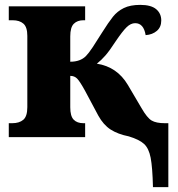

<svg xmlns="http://www.w3.org/2000/svg" viewBox="-20 -562 728 787"><path d="M508 -3Q463 -12 433.5 -31Q404 -50 383 -88L328 -191Q307 -229 296 -240Q285 -251 268 -251V-122Q268 -86 282 -71.5Q296 -57 322 -57H329V0H16V-57H30Q59 -57 75.5 -71Q92 -85 92 -123V-415Q92 -451 76 -465Q60 -479 32 -479H16V-536H329V-479H322Q297 -479 282.5 -464.5Q268 -450 268 -413V-309Q309 -309 332 -332Q343 -343 360 -368.5Q377 -394 398 -428Q425 -471 443 -493.5Q461 -516 487.5 -529Q514 -542 555 -542Q599 -542 620 -524.5Q641 -507 641 -478Q641 -451 623 -435.5Q605 -420 577 -418Q569 -467 534 -467Q516 -467 499 -450.5Q482 -434 453 -391Q429 -354 412 -334.5Q395 -315 377 -301Q460 -288 504 -214L560 -119Q583 -79 601.5 -68Q620 -57 656 -57H670V205H607Q605 123 597.5 84.5Q590 46 570.5 28Q551 10 508 -3Z"/></svg>

Font: Noto Serif ExtraBold
Style: Regular
Weight: 800
Designer: Monotype Design Team
Foundry: Monotype Imaging Inc.
Version: Version 1.001